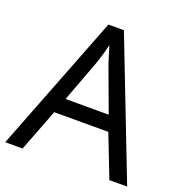

<svg xmlns="http://www.w3.org/2000/svg" viewBox="-129 -830 897 944"><g transform="rotate(20 319.5 -358.5)"><path d="M545 0 459 -221H176L91 0H0L279 -717H360L638 0ZM352 -517Q349 -525 342 -546Q335 -567 328.5 -589.5Q322 -612 318 -624Q311 -593 302 -563.5Q293 -534 287 -517L206 -301H432Z"/></g></svg>

Font: Noto Sans Elymaic
Style: Regular
Weight: 400
Designer: Morgane Pierson
Foundry: Google LLC
Version: Version 1.002; ttfautohint (v1.8.4.7-5d5b)